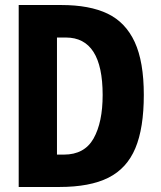

<svg xmlns="http://www.w3.org/2000/svg" viewBox="-20 -745 640 765"><path d="M54.5 -725H224Q337 -725 408.8 -690.5Q480.5 -656 516.8 -577.5Q553 -499 553 -367Q553 -234.5 519.2 -154.2Q485.5 -74 412 -37Q338.5 0 216 0H54.5ZM389 -366.5Q389 -595.5 242.5 -595.5H207V-129H234.5Q316.5 -129 352.8 -193.2Q389 -257.5 389 -366.5Z"/></svg>

Font: JuliaMono ExtraBold
Style: Regular
Weight: 800
Monospace: yes
Designer: cormullion
Foundry: corm
Version: Version 0.055; ttfautohint (v1.8.4)